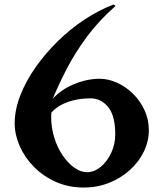

<svg xmlns="http://www.w3.org/2000/svg" viewBox="-20 -823 730 863"><path d="M499 -796Q423 -729 370 -657Q317 -585 280.5 -514.5Q244 -444 217 -379Q255 -421 313.5 -445Q372 -469 428 -469Q467 -469 506.5 -451Q546 -433 578 -401.5Q610 -370 629.5 -328Q649 -286 649 -238Q649 -188 626.5 -141.5Q604 -95 563.5 -58.5Q523 -22 470 -1Q417 20 357 20Q288 20 231 -5.5Q174 -31 132.5 -73Q91 -115 68.5 -166.5Q46 -218 46 -269Q46 -329 71 -393.5Q96 -458 139.5 -520Q183 -582 239.5 -637.5Q296 -693 360.5 -735.5Q425 -778 491 -803ZM211 -317Q211 -313 210.5 -308.5Q210 -304 210 -299Q210 -249 224 -204Q238 -159 262 -124Q286 -89 314.5 -69Q343 -49 371 -49Q403 -49 432 -72.5Q461 -96 479.5 -135Q498 -174 498 -220Q498 -303 466 -342Q434 -381 387 -381Q332 -381 286 -365Q240 -349 211 -317Z"/></svg>

Font: Reggae One
Style: Regular
Weight: 400
Designer: Fontworks Inc.
Foundry: Fontworks Inc.
Version: Version 1.100